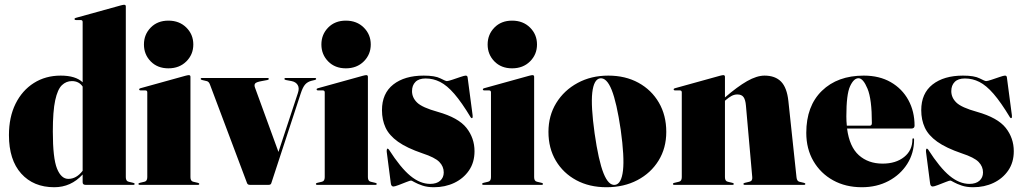

<svg xmlns="http://www.w3.org/2000/svg" viewBox="-20 -775 4290 805"><path d="M17.5 -208.5Q17.5 -284 45.2 -340Q73 -396 122 -427Q171 -458 234.5 -458Q297 -458 326.5 -430V-683Q326.5 -691 318 -691H298.5Q292.5 -691 292.5 -695.5Q292.5 -698.5 297.5 -700L487 -752.5Q497 -755 500.5 -755Q507.5 -755 507.5 -748V-32Q507.5 -15.5 519.5 -13L538.5 -8.5Q544.5 -7 544.5 -4Q544.5 0 539.5 0H338.5Q326.5 0 326.5 -11V-43.5Q277.5 10 207.5 10Q120.5 10 69 -47.2Q17.5 -104.5 17.5 -208.5ZM201.5 -223.5Q201.5 -111.5 219 -68.2Q236.5 -25 266.5 -25Q300.5 -25 326.5 -59V-412Q311 -435 281.5 -435Q257.5 -435 239.5 -417.8Q221.5 -400.5 211.5 -354.8Q201.5 -309 201.5 -223.5Z M686 -488.5Q640.5 -488.5 612 -517.5Q583.5 -546.5 583.5 -588.5Q583.5 -630.5 612 -659.5Q640.5 -688.5 686 -688.5Q732 -688.5 761.2 -659.5Q790.5 -630.5 790.5 -588.5Q790.5 -546.5 761.2 -517.5Q732 -488.5 686 -488.5ZM778.5 -453V-32Q778.5 -15.5 790.5 -13L809.5 -8.5Q815.5 -7 815.5 -4Q815.5 0 810.5 0H565.5Q560.5 0 560.5 -4Q560.5 -7 566.5 -8.5L585.5 -13Q597.5 -15.5 597.5 -32V-388Q597.5 -396 589 -396H569.5Q563.5 -396 563.5 -400.5Q563.5 -403.5 568.5 -405L758 -457.5Q768 -460 771.5 -460Q778.5 -460 778.5 -453Z M1106.5 0H1027.5Q1018 0 1015.5 -8L860.5 -420Q856 -433 846.5 -435L827.5 -439.5Q821.5 -441 821.5 -444Q821.5 -448 826.5 -448H1102Q1107 -448 1107 -444Q1107 -441 1101 -439.5L1077 -435Q1054.5 -431 1049.8 -425Q1045 -419 1049 -408L1147.5 -138L1229 -385Q1236 -405.5 1228.2 -418.5Q1220.5 -431.5 1202.5 -435L1178.5 -439.5Q1172.5 -441 1172.5 -444Q1172.5 -448 1177.5 -448H1300.5Q1305.5 -448 1305.5 -444Q1305.5 -441 1299.5 -439.5L1287 -436.5Q1270 -432.5 1259.8 -421.2Q1249.5 -410 1240.5 -382L1117.5 -7Q1115.5 0 1106.5 0Z M1430 -488.5Q1384.5 -488.5 1356 -517.5Q1327.5 -546.5 1327.5 -588.5Q1327.5 -630.5 1356 -659.5Q1384.5 -688.5 1430 -688.5Q1476 -688.5 1505.2 -659.5Q1534.5 -630.5 1534.5 -588.5Q1534.5 -546.5 1505.2 -517.5Q1476 -488.5 1430 -488.5ZM1522.5 -453V-32Q1522.5 -15.5 1534.5 -13L1553.5 -8.5Q1559.5 -7 1559.5 -4Q1559.5 0 1554.5 0H1309.5Q1304.5 0 1304.5 -4Q1304.5 -7 1310.5 -8.5L1329.5 -13Q1341.5 -15.5 1341.5 -32V-388Q1341.5 -396 1333 -396H1313.5Q1307.5 -396 1307.5 -400.5Q1307.5 -403.5 1312.5 -405L1502 -457.5Q1512 -460 1515.5 -460Q1522.5 -460 1522.5 -453Z M1783.5 -4Q1810.5 -4 1825.5 -17.2Q1840.5 -30.5 1840.5 -52Q1840.5 -77 1822 -96Q1803.5 -115 1751.5 -132Q1685.5 -154.5 1648.5 -181Q1611.5 -207.5 1596.5 -240Q1581.5 -272.5 1581.5 -313Q1581.5 -383.5 1629 -420.8Q1676.5 -458 1756.5 -458Q1804 -458 1826.2 -446.5Q1848.5 -435 1853.5 -435Q1859.5 -435 1876.5 -440.8Q1893.5 -446.5 1910.2 -452.2Q1927 -458 1932.5 -458Q1939.5 -458 1940.5 -451L1961.5 -292Q1963 -281.5 1959.5 -280Q1956.5 -278.5 1953.5 -283Q1915.5 -346 1884.8 -381.5Q1854 -417 1825.2 -431.5Q1796.5 -446 1764.5 -446Q1736 -446 1721.8 -431.5Q1707.5 -417 1707.5 -393Q1707.5 -365.5 1729 -344.8Q1750.5 -324 1815.5 -306Q1902 -281.5 1935.8 -238.8Q1969.5 -196 1969.5 -141Q1969.5 -94 1946.2 -60.2Q1923 -26.5 1884.5 -8.2Q1846 10 1799.5 10Q1771.5 10 1751 3Q1730.5 -4 1718.2 -11Q1706 -18 1703.5 -18Q1699.5 -18 1683.8 -11.8Q1668 -5.5 1651.5 0.8Q1635 7 1629.5 7Q1620 7 1618.5 -7L1601.5 -138Q1600.5 -149 1604.5 -152Q1605.5 -153 1610.5 -148Q1659.5 -71.5 1700.5 -37.8Q1741.5 -4 1783.5 -4Z M2127 -488.5Q2081.5 -488.5 2053 -517.5Q2024.5 -546.5 2024.5 -588.5Q2024.5 -630.5 2053 -659.5Q2081.5 -688.5 2127 -688.5Q2173 -688.5 2202.2 -659.5Q2231.5 -630.5 2231.5 -588.5Q2231.5 -546.5 2202.2 -517.5Q2173 -488.5 2127 -488.5ZM2219.5 -453V-32Q2219.5 -15.5 2231.5 -13L2250.5 -8.5Q2256.5 -7 2256.5 -4Q2256.5 0 2251.5 0H2006.5Q2001.5 0 2001.5 -4Q2001.5 -7 2007.5 -8.5L2026.5 -13Q2038.5 -15.5 2038.5 -32V-388Q2038.5 -396 2030 -396H2010.5Q2004.5 -396 2004.5 -400.5Q2004.5 -403.5 2009.5 -405L2199 -457.5Q2209 -460 2212.5 -460Q2219.5 -460 2219.5 -453Z M2530.5 -458Q2602 -458 2656.8 -428Q2711.5 -398 2742.5 -344.8Q2773.5 -291.5 2773.5 -222Q2773.5 -154 2741.2 -101.8Q2709 -49.5 2652.5 -19.8Q2596 10 2522.5 10Q2451 10 2396.2 -19.5Q2341.5 -49 2310.5 -101.2Q2279.5 -153.5 2279.5 -222Q2279.5 -290 2312.2 -343.2Q2345 -396.5 2401.8 -427.2Q2458.5 -458 2530.5 -458ZM2559 0Q2585.5 -4 2592 -60Q2598.5 -116 2582.5 -231Q2565.5 -346 2544.5 -398.2Q2523.5 -450.5 2495.5 -446.5Q2469.5 -442 2463.2 -386.5Q2457 -331 2473 -216Q2489.5 -101 2510.5 -48.5Q2531.5 4 2559 0Z M3019.5 -453V-366.5Q3071.5 -411.5 3112.2 -434.8Q3153 -458 3185.5 -458Q3230 -458 3254.8 -432.8Q3279.5 -407.5 3285.5 -351L3319.5 -32Q3321 -15.5 3331.5 -13L3350.5 -8.5Q3356.5 -7 3356.5 -4Q3356.5 0 3351.5 0H3102Q3097 0 3097 -4Q3097 -7 3103 -8.5L3122 -13Q3135.5 -16 3134 -32L3107.5 -332Q3105.5 -356.5 3097.5 -367.8Q3089.5 -379 3071.5 -379Q3059 -379 3047.2 -372.8Q3035.5 -366.5 3023.5 -356L3019.5 -352.5V-32Q3019.5 -15.5 3031.5 -13L3050.5 -8.5Q3056.5 -7 3056.5 -4Q3056.5 0 3051.5 0H2806.5Q2801.5 0 2801.5 -4Q2801.5 -7 2807.5 -8.5L2826.5 -13Q2838.5 -15.5 2838.5 -32V-388Q2838.5 -396 2830 -396H2810.5Q2804.5 -396 2804.5 -400.5Q2804.5 -403.5 2809.5 -405L2999 -457.5Q3009 -460 3012.5 -460Q3019.5 -460 3019.5 -453Z M3814.5 -248Q3814.5 -236 3800.5 -236H3531.5Q3541.5 -159.5 3581 -124.2Q3620.5 -89 3680.5 -89Q3736 -89 3770.8 -116.8Q3805.5 -144.5 3805.5 -191Q3805.5 -195 3808.5 -195Q3812.5 -195 3812.5 -190Q3812.5 -133 3783.8 -87.8Q3755 -42.5 3705.5 -16.2Q3656 10 3593.5 10Q3525.5 10 3473 -19Q3420.5 -48 3390.5 -99.5Q3360.5 -151 3360.5 -218Q3360.5 -330.5 3426 -394.2Q3491.5 -458 3601.5 -458Q3667 -458 3714.8 -430.5Q3762.5 -403 3788.5 -355.5Q3814.5 -308 3814.5 -248ZM3528.5 -287Q3528.5 -266.5 3530.5 -248H3626.5Q3635.5 -248 3635.5 -259Q3635.5 -359.5 3617.2 -403.2Q3599 -447 3579.5 -447Q3559.5 -447 3544 -413.2Q3528.5 -379.5 3528.5 -287Z M4044.5 -4Q4071.5 -4 4086.5 -17.2Q4101.5 -30.5 4101.5 -52Q4101.5 -77 4083 -96Q4064.5 -115 4012.5 -132Q3946.5 -154.5 3909.5 -181Q3872.5 -207.5 3857.5 -240Q3842.5 -272.5 3842.5 -313Q3842.5 -383.5 3890 -420.8Q3937.5 -458 4017.5 -458Q4065 -458 4087.2 -446.5Q4109.5 -435 4114.5 -435Q4120.5 -435 4137.5 -440.8Q4154.5 -446.5 4171.2 -452.2Q4188 -458 4193.5 -458Q4200.5 -458 4201.5 -451L4222.5 -292Q4224 -281.5 4220.5 -280Q4217.5 -278.5 4214.5 -283Q4176.5 -346 4145.8 -381.5Q4115 -417 4086.2 -431.5Q4057.5 -446 4025.5 -446Q3997 -446 3982.8 -431.5Q3968.5 -417 3968.5 -393Q3968.5 -365.5 3990 -344.8Q4011.5 -324 4076.5 -306Q4163 -281.5 4196.8 -238.8Q4230.5 -196 4230.5 -141Q4230.5 -94 4207.2 -60.2Q4184 -26.5 4145.5 -8.2Q4107 10 4060.5 10Q4032.5 10 4012 3Q3991.5 -4 3979.2 -11Q3967 -18 3964.5 -18Q3960.5 -18 3944.8 -11.8Q3929 -5.5 3912.5 0.8Q3896 7 3890.5 7Q3881 7 3879.5 -7L3862.5 -138Q3861.5 -149 3865.5 -152Q3866.5 -153 3871.5 -148Q3920.5 -71.5 3961.5 -37.8Q4002.5 -4 4044.5 -4Z"/></svg>

Font: Fraunces 144pt Black
Style: Regular
Weight: 900
Version: Version 1.000;[0bf87f6ff]